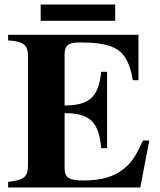

<svg xmlns="http://www.w3.org/2000/svg" viewBox="-20 -830 707 850"><path d="M490 -738V-810H160V-738ZM641 -208H613C583 -143 565 -113 531 -85C484 -46 427 -31 349 -31C284 -31 266 -44 266 -87V-329C375 -329 418 -293 428 -174H454V-512H428C416 -396 372 -364 266 -363V-588C266 -626 279 -642 331 -642C494 -642 545 -609 568 -475H593V-676H16V-651C85 -647 104 -631 104 -580V-101C104 -49 90 -33 16 -25V0H601Z"/></svg>

Font: XITS Math
Style: Bold
Weight: 700
Designer: MicroPress Inc., with final additions and corrections provided by Coen Hoffman, Elsevier (retired)
Version: Version 1.105